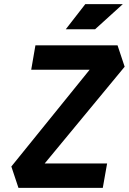

<svg xmlns="http://www.w3.org/2000/svg" viewBox="-20 -914 626 934"><path d="M69.8 0H480L501 -118.7H197.3L586.4 -589.4L551.8 -693.4H152.3L131.8 -574.7H416L35.2 -104ZM299.8 -771.5H442.4L577.6 -894H395Z"/></svg>

Font: Cascadia Code
Style: Bold Italic
Weight: 700
Italic angle: -10°
Monospace: yes
Designer: Aaron Bell
Foundry: Saja Typeworks
Version: Version 2404.023